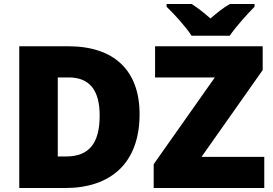

<svg xmlns="http://www.w3.org/2000/svg" viewBox="-20 -947 1376 967"><path d="M1262 -927H1138C1103 -907 1075 -884 1040 -854C1005 -884 980 -905 945 -927H819V-913C857 -877 915 -813 945 -767H1137C1168 -813 1228 -879 1262 -913ZM683 -372C683 -593 554 -714 324 -714H77V0H308C535 0 683 -123 683 -372ZM1311 0V-157H995L1303 -594V-714H761V-557H1062L754 -120V0ZM482 -365C482 -226 429 -159 313 -159H271V-557H326C430 -557 482 -494 482 -365Z"/></svg>

Font: Noto Sans UI Black
Style: Regular
Weight: 900
Designer: Monotype Design Team
Foundry: Monotype Imaging Inc.
Version: Version 1.901